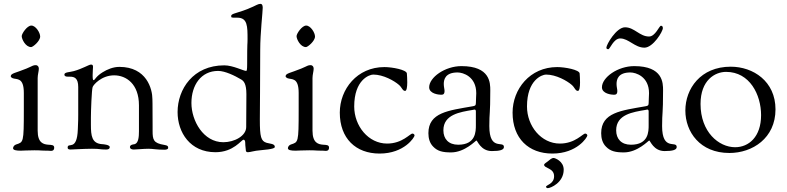

<svg xmlns="http://www.w3.org/2000/svg" viewBox="-20 -778 4094 999"><path d="M36 -381C36 -377 41 -373 46 -371C68 -363 104 -377 104 -294V-206C104 -33 102 -39 63 -26C54 -23 48 -14 48 -7C48 3 63 6 88 6C105 6 117 4 159 4C197 4 188 6 230 6C235 6 241 7 245 7C261 7 262 -4 262 -10C262 -24 249 -24 232 -25C207 -27 176 -33 176 -98V-372C176 -389 182 -408 182 -420C182 -434 173 -439 167 -439C151 -439 153 -436 117 -421C61 -398 36 -397 36 -381ZM93 -590C93 -574 113 -533 142 -533C151 -533 189 -564 189 -588C189 -608 166 -645 143 -645C121 -645 93 -603 93 -590Z M315 -390C315 -383 320 -379 334 -379H344C367 -379 387 -372 387 -325V-181C387 -152 387 -162 385 -106C381 13 332 -41 332 -10C332 -4 335 0 347 0C356 0 416 -4 459 -4C505 -4 495 0 532 0C541 0 551 -2 551 -13C551 -25 516 -28 510 -28C458 -32 453 -71 453 -129V-167C453 -200 457 -311 462 -325C466 -337 508 -386 574 -386C637 -386 703 -341 703 -230V-95C703 -68 701 -34 681 -28C679 -27 656 -27 656 -13C656 -5 663 0 676 0C688 0 728 -4 753 -4C775 -4 794 1 835 1C845 1 855 -1 855 -9C855 -17 853 -21 835 -24C778 -33 774 -51 774 -97V-119C774 -262 773 -245 773 -262C773 -315 743 -430 601 -430C569 -430 538 -417 514 -402C478 -380 474 -361 467 -361C463 -361 462 -369 462 -387C462 -403 464 -423 464 -430C464 -437 462 -442 455 -442H453C443 -442 408 -420 364 -408C342 -402 315 -403 315 -390Z M904 -195C904 -88 970 14 1101 14C1196 14 1236 -51 1247 -51C1255 -51 1256 -41 1256 -34C1256 -16 1259 -6 1259 3C1259 11 1263 14 1270 14C1282 14 1304 6 1333 4C1406 -2 1410 -9 1410 -14C1410 -31 1383 -30 1367 -35C1338 -44 1332 -65 1332 -156C1332 -228 1334 -341 1334 -521C1334 -605 1347 -717 1347 -738C1347 -753 1342 -758 1335 -758C1323 -758 1308 -748 1296 -743C1217 -707 1183 -710 1183 -695V-694C1183 -687 1183 -686 1204 -686H1215C1268 -686 1268 -641 1268 -574C1268 -538 1266 -574 1266 -445C1266 -415 1264 -409 1261 -409C1247 -409 1192 -438 1147 -438C985 -438 904 -314 904 -195ZM976 -242C976 -335 1026 -409 1115 -409C1151 -409 1202 -384 1234 -365C1248 -357 1262 -343 1262 -288C1262 -271 1262 -288 1261 -117C1261 -71 1200 -38 1142 -38C1038 -38 976 -150 976 -242Z M1466 -381C1466 -377 1471 -373 1476 -371C1498 -363 1534 -377 1534 -294V-206C1534 -33 1532 -39 1493 -26C1484 -23 1478 -14 1478 -7C1478 3 1493 6 1518 6C1535 6 1547 4 1589 4C1627 4 1618 6 1660 6C1665 6 1671 7 1675 7C1691 7 1692 -4 1692 -10C1692 -24 1679 -24 1662 -25C1637 -27 1606 -33 1606 -98V-372C1606 -389 1612 -408 1612 -420C1612 -434 1603 -439 1597 -439C1581 -439 1583 -436 1547 -421C1491 -398 1466 -397 1466 -381ZM1523 -590C1523 -574 1543 -533 1572 -533C1581 -533 1619 -564 1619 -588C1619 -608 1596 -645 1573 -645C1551 -645 1523 -603 1523 -590Z M1748 -192C1748 -58 1831 21 1955 21C2084 21 2137 -64 2137 -73C2137 -78 2132 -83 2126 -83C2113 -83 2074 -31 1994 -31C1897 -31 1823 -122 1823 -224C1823 -363 1902 -390 1922 -390C1975 -390 2032 -357 2055 -337C2072 -323 2074 -305 2088 -305C2096 -305 2099 -326 2099 -349C2099 -366 2098 -384 2097 -396C2095 -415 2021 -429 1980 -429C1838 -429 1748 -314 1748 -192Z M2209 -85C2209 -58 2216 -33 2234 -15C2257 9 2284 15 2327 15C2399 15 2455 -47 2459 -47C2464 -47 2481 8 2539 8C2581 8 2602 2 2602 -13C2602 -49 2526 11 2526 -122C2526 -197 2531 -178 2531 -308C2531 -346 2531 -434 2381 -434C2295 -434 2213 -375 2213 -324C2213 -290 2263 -285 2275 -285C2286 -285 2293 -288 2293 -305C2293 -314 2289 -326 2289 -341C2289 -366 2298 -401 2361 -401C2389 -401 2458 -380 2458 -293C2458 -277 2456 -261 2456 -241C2456 -228 2450 -227 2439 -225C2314 -203 2209 -193 2209 -85ZM2287 -100C2287 -183 2375 -195 2439 -206C2442 -206 2446 -208 2449 -208C2453 -208 2456 -205 2456 -199V-127C2456 -94 2456 -25 2364 -25C2314 -25 2287 -55 2287 -100Z M2811 79C2811 99 2863 95 2863 139C2863 180 2821 184 2821 194C2821 196 2824 201 2830 201C2845 201 2913 172 2913 105C2913 60 2867 44 2861 44C2848 44 2840 55 2831 61C2820 69 2811 75 2811 79ZM2647 -192C2647 -58 2730 21 2854 21C2983 21 3036 -64 3036 -73C3036 -78 3031 -83 3025 -83C3012 -83 2973 -31 2893 -31C2796 -31 2722 -122 2722 -224C2722 -363 2801 -390 2821 -390C2874 -390 2931 -357 2954 -337C2971 -323 2973 -305 2987 -305C2995 -305 2998 -326 2998 -349C2998 -366 2997 -384 2996 -396C2994 -415 2920 -429 2879 -429C2737 -429 2647 -314 2647 -192Z M3135 -530C3135 -523 3141 -522 3145 -522C3154 -522 3172 -578 3207 -578C3251 -578 3283 -530 3333 -530C3378 -530 3429 -614 3429 -632C3429 -642 3423 -644 3419 -644C3410 -644 3390 -588 3357 -588C3308 -588 3281 -636 3232 -636C3187 -636 3135 -546 3135 -530ZM3108 -85C3108 -58 3115 -33 3133 -15C3156 9 3183 15 3226 15C3298 15 3354 -47 3358 -47C3363 -47 3380 8 3438 8C3480 8 3501 2 3501 -13C3501 -49 3425 11 3425 -122C3425 -197 3430 -178 3430 -308C3430 -346 3430 -434 3280 -434C3194 -434 3112 -375 3112 -324C3112 -290 3162 -285 3174 -285C3185 -285 3192 -288 3192 -305C3192 -314 3188 -326 3188 -341C3188 -366 3197 -401 3260 -401C3288 -401 3357 -380 3357 -293C3357 -277 3355 -261 3355 -241C3355 -228 3349 -227 3338 -225C3213 -203 3108 -193 3108 -85ZM3186 -100C3186 -183 3274 -195 3338 -206C3341 -206 3345 -208 3348 -208C3352 -208 3355 -205 3355 -199V-127C3355 -94 3355 -25 3263 -25C3213 -25 3186 -55 3186 -100Z M3546 -203C3546 -92 3622 18 3775 18C3895 18 4015 -59 4015 -209C4015 -355 3899 -431 3782 -431C3625 -431 3546 -316 3546 -203ZM3625 -237C3625 -361 3700 -404 3758 -404C3881 -404 3940 -285 3940 -179C3940 -66 3876 -12 3805 -12C3720 -12 3625 -91 3625 -237Z"/></svg>

Font: OFL Sorts Mill Goudy
Style: Regular
Weight: 500
Version: Version 003.000